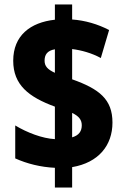

<svg xmlns="http://www.w3.org/2000/svg" viewBox="-20 -779 560 857"><path d="M225 -30V58H302V-33C420 -53 482 -130 482 -232C482 -336 423 -382 302 -425V-560C343 -555 390 -542 430 -520L467 -645C417 -671 360 -688 302 -692V-759H225V-691C115 -679 39 -620 39 -508C39 -400 108 -346 225 -303V-158C169 -161 101 -187 48 -219V-72C101 -48 162 -33 225 -30ZM225 -559V-454C192 -469 179 -484 179 -508C179 -534 190 -553 225 -559ZM302 -166V-275C331 -261 345 -245 345 -220C345 -194 333 -175 302 -166Z"/></svg>

Font: Noto Sans Armenian Condensed Black
Style: Regular
Weight: 900
Width: 3
Designer: Monotype Design Team
Foundry: Monotype Imaging Inc.
Version: Version 2.008